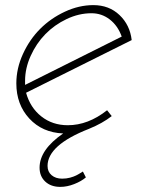

<svg xmlns="http://www.w3.org/2000/svg" viewBox="-20 -522 557 751"><path d="M304.2 148.9Q287.1 159.7 277.8 164.3Q268.6 168.9 254.2 172.9Q239.7 176.8 223.1 176.8Q197.8 176.8 181.9 163.3Q166 149.9 166 127Q166 45.4 328.1 -18.1Q380.9 -39.6 417 -67.9L398.9 -90.8Q324.7 -32.2 245.1 -32.2Q185.1 -32.2 141.6 -66.7Q98.1 -101.1 82 -159.2L495.1 -365.2Q488.3 -424.3 447.5 -463.1Q406.7 -502 345.2 -502Q289.1 -502 233.9 -476.3Q178.7 -450.7 137.2 -409.2Q95.7 -367.7 69.8 -311Q43.9 -254.4 43.9 -195.8Q43.9 -113.3 94.7 -58.3Q145.5 -3.4 227.1 0Q134.8 63.5 134.8 133.8Q134.8 167.5 157 188.2Q179.2 209 215.8 209Q242.2 209 270.3 198Q298.3 187 315.9 171.9ZM337.9 -470.2Q377.9 -470.2 409.4 -445.8Q440.9 -421.4 456.1 -378.9L78.1 -189.9V-206.1Q78.1 -254.9 99.9 -303.2Q121.6 -351.6 157.2 -388.2Q192.9 -424.8 240.7 -447.5Q288.6 -470.2 337.9 -470.2Z"/></svg>

Font: Comic Neue Angular Light Italic
Style: Regular
Weight: 300
Italic angle: -12°
Designer: Craig Rozynski
Foundry: Craig Rozynski
Version: Version 2.003